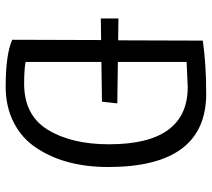

<svg xmlns="http://www.w3.org/2000/svg" viewBox="-55 -679 746 676"><g transform="rotate(90 318.0 -341.0)"><path d="M310 -694Q568 -694 568 -349Q568 -196 500 -95Q467 -45 411.5 -16.5Q356 12 285 12Q172 12 120 -11L121 -324L45 -323V-385L122 -384L123 -682Q205 -694 310 -694ZM275 -53Q386 -53 437 -136.5Q488 -220 488 -352Q488 -629 286 -629L198 -625V-383L344 -381L338 -327L198 -325V-58Q226 -53 275 -53Z"/></g></svg>

Font: Ruluko
Style: Regular
Weight: 400
Designer: Ana Sanfelippo, Angelica Diaz, Meme Hernandez
Foundry: Ana Sanfelippo, Angelica Diaz y Meme Hernandez
Version: Version 1.001